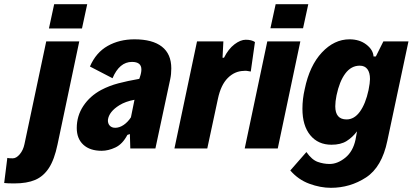

<svg xmlns="http://www.w3.org/2000/svg" viewBox="-124 -710 1973 918"><path d="M135 -690H293L268 -574H110ZM-89 45Q-84 47 -63 47Q-46 47 -29.5 27.5Q-13 8 -7 -21L97 -512H255L151 -19Q136 53 110 93Q84 133 44.5 150Q5 167 -56 167Q-89 167 -104 165Z M695 -383Q695 -355 690 -332L619 0H499L497 -69L485 -65Q462 -21 428 -5Q394 11 362 11Q306 11 274.5 -18Q243 -47 243 -98Q243 -156 274.5 -203.5Q306 -251 360 -280Q398 -300 441.5 -311.5Q485 -323 542 -333L545 -342Q552 -362 552 -378Q552 -414 507 -414Q447 -414 414 -336L306 -392Q335 -459 391 -490.5Q447 -522 519 -522Q605 -522 650 -487Q695 -452 695 -383ZM502 -149 519 -233Q476 -225 447 -207Q397 -176 392 -137Q391 -120 400.5 -109.5Q410 -99 427 -99Q447 -99 467 -112.5Q487 -126 502 -149Z M818 -512H944L940 -434H947Q968 -476 997 -498Q1026 -520 1051 -520Q1079 -520 1095 -509L1075 -368Q1053 -373 1041 -371Q998 -370 965 -337Q932 -304 918 -238L867 0H710Z M1194 -690H1350L1325 -575H1169ZM1154 -512H1312L1204 0H1046Z M1829 -512 1728 -37Q1702 89 1626 138.5Q1550 188 1458 188Q1408 188 1355 168.5Q1302 149 1264 105L1341 17Q1367 54 1395 64Q1423 74 1452 74Q1490 74 1527 44Q1564 14 1576 -43L1583 -82Q1561 -53 1533 -35.5Q1505 -18 1461 -18Q1397 -18 1359.5 -63.5Q1322 -109 1322 -190Q1322 -237 1333 -284Q1356 -396 1415 -459Q1474 -522 1547 -522Q1595 -522 1627.5 -497Q1660 -472 1662 -440H1673L1709 -512ZM1645 -332Q1645 -363 1632.5 -379.5Q1620 -396 1596 -396Q1555 -396 1527 -358.5Q1499 -321 1485 -254Q1479 -224 1479 -202Q1479 -139 1533 -139Q1570 -139 1597 -176.5Q1624 -214 1638 -279Q1645 -314 1645 -332Z"/></svg>

Font: Decalotype ExtraBold Italic
Style: Regular
Weight: 800
Italic angle: -12°
Designer: Alfredo Marco Pradil
Foundry: Alfredo Marco Pradil
Version: Version 1.0